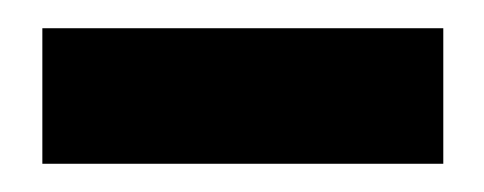

<svg xmlns="http://www.w3.org/2000/svg" viewBox="-20 -695 343 136"><path d="M10 -579H294V-675H10Z"/></svg>

Font: Vanilla Cream Black
Style: Regular
Weight: 900
Designer: Jeremy Tribby, Jinavaṁso
Foundry: Tribby Type
Version: Version 1.422;Glyphs 3.1.2 (3151)